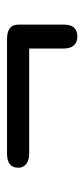

<svg xmlns="http://www.w3.org/2000/svg" viewBox="133 -478 240 546"><g transform="rotate(-90 253.0 -205.0)"><path d="M388 -143V-242H89Q70 -242 59.5 -250.5Q49 -259 49 -273Q49 -305 89 -305H415Q456 -305 456 -273V-143Q456 -105 422 -105Q406 -105 397 -115Q388 -125 388 -143Z"/></g></svg>

Font: Kodchasan
Style: Regular
Weight: 400
Version: Version 1.000; ttfautohint (v1.6)